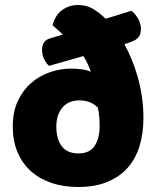

<svg xmlns="http://www.w3.org/2000/svg" viewBox="-20 -731 625 767"><path d="M553 -260Q553 -200 538 -149.5Q523 -99 491.5 -62.5Q460 -26 410.5 -5Q361 16 293 16Q232 16 183.5 -1Q135 -18 101 -49.5Q67 -81 49 -125.5Q31 -170 31 -226Q31 -284 51 -327Q71 -370 104 -399Q137 -428 179 -442.5Q221 -457 265 -457Q286 -457 307.5 -454Q329 -451 343 -444Q337 -461 330 -476.5Q323 -492 313 -507L176 -468Q165 -477 156.5 -494.5Q148 -512 148 -532Q148 -569 181 -578L231 -593Q220 -604 210.5 -612Q201 -620 190 -630Q201 -672 229 -691.5Q257 -711 292 -711Q326 -711 352.5 -695Q379 -679 402 -656L505 -688Q519 -678 531 -657.5Q543 -637 543 -617Q543 -594 533.5 -582.5Q524 -571 507 -565L477 -554Q491 -529 504.5 -497Q518 -465 529 -427.5Q540 -390 546.5 -347.5Q553 -305 553 -260ZM298 -330Q253 -330 229 -301Q205 -272 205 -226Q205 -175 227 -146.5Q249 -118 294 -118Q337 -118 357.5 -147.5Q378 -177 378 -228Q378 -245 376.5 -263.5Q375 -282 371 -301Q342 -330 298 -330Z"/></svg>

Font: Baloo Bhai
Style: Regular
Weight: 400
Designer: Supriya Tembe, Noopur Datye and Ek Type
Foundry: Ek Type
Version: Version 1.100;PS 1.000;hotconv 1.0.88;makeotf.lib2.5.647800;